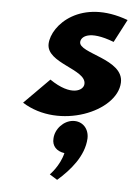

<svg xmlns="http://www.w3.org/2000/svg" viewBox="-20 -187 230 316"><path d="M63 -56 18 -18C77 27 173 -3 179 -51C184 -90 109 -99 112 -118C113 -126 126 -138 167 -118L190 -154C114 -190 64 -146 60 -115C56 -83 122 -73 119 -49C118 -38 97 -28 63 -56ZM100 12C85 12 70 25 68 41C66 53 73 62 86 65C79 86 62 100 62 100L74 109C96 93 120 70 124 41C126 25 116 12 100 12Z"/></svg>

Font: Hussar Tani
Style: DwaKurs
Weight: 700
Foundry: Cannot Into Space Fonts
Version: Version 0.92